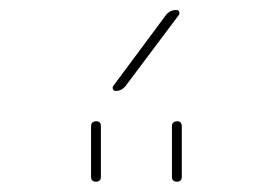

<svg xmlns="http://www.w3.org/2000/svg" viewBox="-20 -970 540 380"><path d="M320.3 -719.7Q320.3 -729.5 330.1 -730Q339.8 -730.5 339.8 -719.7V-620.1Q339.8 -610.4 330.1 -610.4Q320.3 -610.4 320.3 -620.1ZM160.2 -620.1V-719.7Q160.2 -729.5 169.9 -730Q179.7 -730.5 179.7 -719.7V-620.1Q179.7 -610.4 169.9 -610.4Q160.2 -610.4 160.2 -620.1ZM209 -790Q205.1 -790 203.6 -793.5Q202.1 -796.9 204.1 -799.8L308.6 -940.4Q316.4 -950.2 329.1 -950.2Q333 -950.2 334.5 -946.8Q335.9 -943.4 334 -940.4L228.5 -799.8Q220.7 -790 209 -790Z"/></svg>

Font: Rounded-X Mgen+ 1mn thin
Style: Regular
Weight: 100
Designer: [Source Han Sans]
Ryoko NISHIZUKA  (kana & ideographs); Paul D. Hunt (Latin, Greek & Cyrillic); Wenlong ZHANG  (bopomofo
Version: Version 1.059.20150602